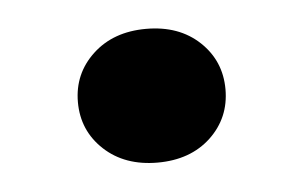

<svg xmlns="http://www.w3.org/2000/svg" viewBox="-28 -452 377 236"><g transform="rotate(-5 160.5 -334.5)"><path d="M67.4 -334.5Q67.4 -369.6 92.8 -393.3Q118.2 -417 158.7 -417Q199.2 -417 224.4 -393.3Q249.5 -369.6 249.5 -334.5Q249.5 -299.3 224.4 -275.6Q199.2 -252 158.7 -252Q118.2 -252 92.8 -275.6Q67.4 -299.3 67.4 -334.5Z"/></g></svg>

Font: Vazirmatn FD Black
Style: Regular
Weight: 900
Designer: Saber Rastikerdar
Foundry: Saber Rastikerdar
Version: Version 33.003